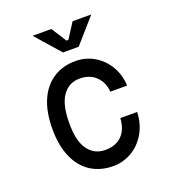

<svg xmlns="http://www.w3.org/2000/svg" viewBox="-137 -848 873 966"><g transform="rotate(-20 300.0 -365.5)"><path d="M305 -550Q360 -550 405.5 -523Q451 -496 478.5 -449Q506 -402 508 -345H418Q415 -395 382 -427.5Q349 -460 295 -460Q237 -460 203.5 -412.5Q170 -365 170 -268Q169 -171 203 -124.5Q237 -78 295 -78Q352 -78 384.5 -111Q417 -144 420 -203H510Q508 -140 479.5 -91Q451 -42 405 -15Q359 12 305 12Q238 12 187 -20Q136 -52 108 -115Q80 -178 80 -268Q80 -359 108 -422Q136 -485 187 -517.5Q238 -550 305 -550ZM299 -662H309L361 -743H461L346 -612H262L147 -743H247Z"/></g></svg>

Font: Fliege Mono Thin
Style: Regular
Weight: 100
Version: Version 0.020;Glyphs 3.3 (3306)